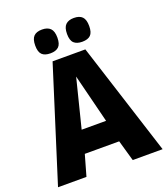

<svg xmlns="http://www.w3.org/2000/svg" viewBox="-159 -1011 984 1123"><g transform="rotate(-20 332.5 -449.5)"><path d="M7 0 229 -703H433L658 0H472L435 -130H221L184 0ZM252 -269H404L328 -572ZM432 -751Q398 -751 380.5 -767.5Q363 -784 363 -824Q363 -864 380.5 -881.5Q398 -899 432 -899Q467 -899 484 -881.5Q501 -864 501 -824Q501 -784 484 -767.5Q467 -751 432 -751ZM234 -751Q199 -751 182 -767.5Q165 -784 165 -824Q165 -864 182 -881.5Q199 -899 234 -899Q268 -899 285.5 -881.5Q303 -864 303 -824Q303 -784 285.5 -767.5Q268 -751 234 -751Z"/></g></svg>

Font: Georama ExtraCondensed Thin
Style: Bold
Weight: 700
Version: Version 1.001